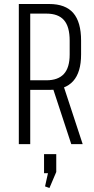

<svg xmlns="http://www.w3.org/2000/svg" viewBox="-20 -720 471 959"><path d="M74 -700H226Q307 -700 346 -655Q385 -610 385 -517V-448Q385 -359 345.5 -315Q306 -271 226 -271H129V-319H212Q270 -319 299 -350.5Q328 -382 328 -448V-517Q328 -587 299.5 -619.5Q271 -652 212 -652H119L131 -673V0H74ZM242 -286H299L393 0H336ZM261 50V139L227 219L205 211L230 98L257 145H200V50Z"/></svg>

Font: Pathway Extreme Condensed Thin
Style: Regular
Weight: 250
Width: 3
Version: Version 1.001;gftools[0.9.26]